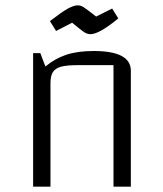

<svg xmlns="http://www.w3.org/2000/svg" viewBox="-20 -699 609 719"><path d="M104 -500H131L150 -450Q186 -480 228.5 -494Q271 -508 331 -508Q470 -508 470 -434V0H405V-455H270Q229 -455 208 -449Q187 -443 178 -429Q169 -415 169 -387V0H104ZM250 -614 190 -583 167 -620Q211 -654 233.5 -666.5Q256 -679 271 -679Q282 -679 292.5 -672.5Q303 -666 340 -637L400 -667L423 -630Q351 -571 319 -571Q307 -571 296 -578Q285 -585 250 -614Z"/></svg>

Font: Changa ExtraLight
Style: Regular
Weight: 275
Designer: Eduardo Rodriguez Tunni
Foundry: Eduardo Rodriguez Tunni
Version: Version 2.002; ttfautohint (v1.5) -l 8 -r 50 -G 200 -x 14 -H